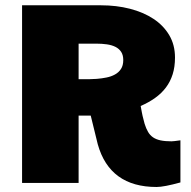

<svg xmlns="http://www.w3.org/2000/svg" viewBox="-20 -708 738 743"><path d="M678.2 -2Q614.3 15.6 585.9 15.6Q404.8 15.6 358.4 -149.4L331.1 -260.7H284.2V0H65.4V-687.5H371.1Q430.7 -687.5 482.9 -674.1Q535.2 -660.6 574 -635Q612.8 -609.4 635 -571.8Q657.2 -534.2 657.2 -485.4Q657.2 -449.2 648.2 -420.7Q639.2 -392.1 622.1 -369.4Q605 -346.7 580.3 -329.1Q555.7 -311.5 524.4 -297.9L528.8 -273.9Q530.3 -265.6 531.7 -259.8Q533.2 -253.9 534.2 -250L539.6 -229Q545.4 -210.4 553 -197.5Q560.5 -184.6 572.3 -176.5Q584 -168.5 601.3 -164.8Q618.7 -161.1 643.6 -161.1Q647.5 -161.1 656 -162.1Q664.6 -163.1 678.2 -165ZM457 -475.6Q457 -494.6 449 -507.1Q440.9 -519.5 426.8 -526.6Q412.6 -533.7 393.6 -536.4Q374.5 -539.1 352.5 -539.1H284.2V-401.4H322.3L354.5 -402.8Q373.5 -404.3 391.8 -408Q410.2 -411.6 424.8 -419.7Q439.5 -427.7 448.2 -441.2Q457 -454.6 457 -475.6Z"/></svg>

Font: Paytone One
Style: Regular
Weight: 400
Designer: vernon adams
Foundry: vernon adams
Version: 1.000